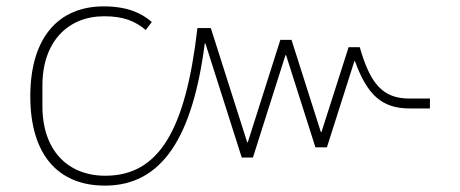

<svg xmlns="http://www.w3.org/2000/svg" viewBox="-20 -570 1443 602"><path d="M309 12C487 12 584 -138 622 -434H624L738 -76H773L875 -397H877L969 -108H1005L1091 -378H1093C1131 -274 1176 -230 1264 -230H1328V-261H1264C1180 -261 1141 -307 1108 -422H1073L988 -156H986L894 -445H859L757 -124H755L641 -482H599C562 -161 478 -19 310 -19C193 -19 113 -98 113 -237V-302C113 -440 194 -519 306 -519C368 -519 403 -504 437 -476L456 -501C425 -528 381 -550 305 -550C165 -550 75 -454 75 -268C75 -83 164 12 309 12Z"/></svg>

Font: IBM Plex Thai ExtraLight
Style: Regular
Weight: 200
Designer: Mike Abbink, Paul van der Laan, Pieter van Rosmalen, Ben Mitchell, Mark Frömberg
Foundry: Bold Monday
Version: Version 1.0